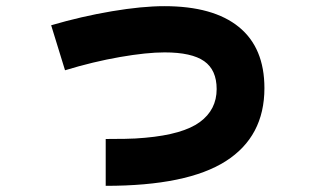

<svg xmlns="http://www.w3.org/2000/svg" viewBox="-20 -577 1040 623"><path d="M323 26V-126Q351 -126 385.5 -126.5Q420 -127 451 -130Q574 -141 628.5 -181Q683 -221 683 -288Q683 -350 642.5 -378.5Q602 -407 514 -407Q456 -407 369.5 -392Q283 -377 191 -349L146 -495Q245 -524 343 -540.5Q441 -557 513 -557Q672 -557 755 -489.5Q838 -422 838 -291Q838 -134 712.5 -54Q587 26 323 26Z"/></svg>

Font: Murecho Black
Style: Regular
Weight: 900
Designer: Neil Summerour
Foundry: Positype
Version: Version 1.010; ttfautohint (v1.8.3)